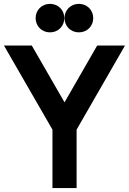

<svg xmlns="http://www.w3.org/2000/svg" viewBox="-20 -950 652 970"><path d="M232.5 -786.5C274 -786.5 305 -818 305 -858.5C305 -899 274 -930.5 232.5 -930.5C191 -930.5 160 -899 160 -858.5C160 -818 191 -786.5 232.5 -786.5ZM378.5 -786.5C420 -786.5 451 -818 451 -858.5C451 -899 420 -930.5 378.5 -930.5C337 -930.5 306 -899 306 -858.5C306 -818 337 -786.5 378.5 -786.5ZM367 0V-295L611.5 -720H471L306 -433L140.5 -720H0L245 -295V0Z"/></svg>

Font: Hauora
Style: Bold
Weight: 700
Designer: Wayne Shih
Foundry: WCYS
Version: Version 1.001;hotconv 1.0.109;makeotfexe 2.5.65596